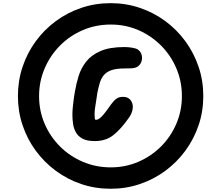

<svg xmlns="http://www.w3.org/2000/svg" viewBox="-20 -1075 1330 1216"><path d="M680.5 120.5Q583 120.5 495 90.8Q407 61 333.8 7Q260.5 -47 206.5 -120.5Q152.5 -194 123 -281.8Q93.5 -369.5 93.5 -466.5Q93.5 -564 123 -652Q152.5 -740 206.5 -813.8Q260.5 -887.5 333.8 -941.5Q407 -995.5 495 -1025.2Q583 -1055 680.5 -1055Q777.5 -1055 865.5 -1025.2Q953.5 -995.5 1026.8 -941.5Q1100 -887.5 1154 -813.8Q1208 -740 1237.8 -652Q1267.5 -564 1267.5 -466.5Q1267.5 -369.5 1237.8 -281.8Q1208 -194 1154 -120.5Q1100 -47 1026.8 7Q953.5 61 865.5 90.8Q777.5 120.5 680.5 120.5ZM227.5 -466.5Q227.5 -372.5 263 -290.5Q298.5 -208.5 361 -146.5Q423.5 -84.5 505.8 -49.8Q588 -15 681.5 -15Q774.5 -15 856.2 -50.2Q938 -85.5 1000 -147.5Q1062 -209.5 1097 -291.5Q1132 -373.5 1132 -466.5Q1132 -559.5 1097.2 -641.5Q1062.5 -723.5 1000.5 -786Q938.5 -848.5 857 -884Q775.5 -919.5 681.5 -919.5Q586.5 -919.5 504 -884Q421.5 -848.5 359.5 -785.8Q297.5 -723 262.5 -641Q227.5 -559 227.5 -466.5ZM438.5 -347.5Q438.5 -368.5 440.8 -392.8Q443 -417 446 -439.5Q449 -462 451.5 -478Q454 -494 455 -498Q463 -545.5 478.2 -594.5Q493.5 -643.5 525.8 -684.8Q558 -726 616.2 -751.5Q674.5 -777 768 -777Q791.5 -777 815.8 -773Q840 -769 850 -763.5Q871 -750 877 -727.5Q883 -705 875.2 -683.5Q867.5 -662 847 -650.5Q833 -643 808.2 -642.2Q783.5 -641.5 768 -641.5Q716.5 -641.5 685.5 -630.5Q654.5 -619.5 637.5 -599Q620.5 -578.5 612 -550Q603.5 -521.5 596.5 -487Q594.5 -468 590.2 -443.8Q586 -419.5 582.5 -395.2Q579 -371 579 -351Q579 -335 580.2 -325.5Q581.5 -316 588 -316Q597.5 -316 609 -323.8Q620.5 -331.5 638 -352.5Q655.5 -373.5 683 -413.5Q702 -439 717.8 -450.2Q733.5 -461.5 759 -461.5Q784 -461.5 798.8 -449.2Q813.5 -437 818.5 -417.5Q823.5 -400.5 818.8 -378.2Q814 -356 799.5 -333.5Q746.5 -257.5 698.2 -219.5Q650 -181.5 580 -181.5Q531.5 -181.5 503.2 -196.5Q475 -211.5 461 -236.2Q447 -261 442.8 -290.2Q438.5 -319.5 438.5 -347.5Z"/></svg>

Font: Edu QLD Hand
Style: Regular
Weight: 400
Designer: Tina and Corey Anderson, Eben Sorkin
Foundry: Sorkin Type Co.
Version: Version 2.000